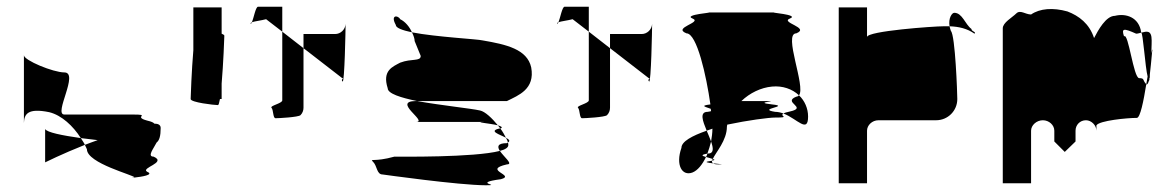

<svg xmlns="http://www.w3.org/2000/svg" viewBox="-20 -732 3481 570"><path d="M51 -367V-568C51 -553 138 -517 171 -517C216 -517 138 -392 171 -392H373C432 -392 372 -386 417 -374C430 -371 436 -368 438 -365C450 -365 457 -361 457 -352C457 -328 453 -315 445 -309C436 -291 416 -267 436 -267C477 -249 396 -234 417 -222C439 -213 399 -207 380 -205C379 -212 238 -247 238 -289C236 -293 234 -298 232 -302C244 -307 257 -311 270 -316L220 -322C197 -358 163 -390 126 -399C62 -412 52 -393 51 -367ZM114 -250C114 -250 164 -275 232 -302C229 -309 224 -315 220 -322C164 -330 119 -339 114 -349ZM380 -205C373 -204 368 -204 373 -204C378 -204 380 -204 380 -204Z M546 -438C546 -428 616 -420 627 -420C629 -420 631 -427 633 -438H638V-484C643 -542 646 -620 646 -626C646 -628 643 -630 638 -632V-710H554V-583C549 -525 546 -444 546 -438Z M724 -662C725 -661 727 -663 728 -666C725 -665 723 -663 724 -662ZM728 -666C733 -678 739 -712 746 -712H818V-638L770 -675C755 -671 736 -669 728 -666ZM786 -412C792 -406 790 -381 798 -381C807 -381 865 -384 872 -390C878 -396 881 -404 881 -412V-589L818 -638V-434C818 -425 780 -418 786 -412ZM881 -589V-631H975C991 -631 1005 -644 1006 -661C1006 -647 1003 -484 997 -490C990 -497 1004 -500 996 -500ZM1006 -662C1006 -662 1006 -661 1006 -661C1006 -661 1006 -662 1006 -662Z M1088 -251C1100 -239 1098 -214 1116 -214C1116 -214 1343 -182 1422 -182C1474 -182 1377 -188 1467 -200C1513 -212 1410 -227 1485 -244C1505 -244 1476 -266 1464 -284C1387 -264 1166 -267 1151 -267C1090 -250 1076 -263 1088 -251ZM1131 -470C1131 -454 1170 -442 1218 -432H1485C1519 -449 1569 -467 1557 -532C1545 -586 1483 -600 1413 -612C1398 -616 1275 -622 1203 -636C1208 -626 1211 -617 1211 -610L1229 -566C1229 -549 1202 -559 1168 -546C1146 -534 1114 -523 1131 -470ZM1155 -658C1138 -689 1162 -687 1168 -675C1183 -668 1196 -652 1203 -636C1175 -642 1155 -649 1155 -658ZM1215 -370C1252 -370 1142 -432 1215 -432H1218C1290 -419 1379 -410 1405 -404C1420 -401 1441 -381 1458 -360C1434 -366 1379 -370 1422 -370ZM1458 -360C1460 -357 1463 -354 1465 -351H1467C1473 -354 1468 -357 1458 -360ZM1464 -284C1456 -296 1456 -307 1485 -307C1486 -308 1487 -308 1488 -309C1489 -306 1489 -303 1489 -301C1489 -294 1480 -288 1464 -284ZM1465 -351C1472 -342 1478 -331 1482 -323C1464 -333 1427 -343 1465 -351ZM1482 -323C1485 -318 1487 -313 1488 -309C1496 -314 1491 -318 1482 -323Z M1634 -662C1635 -661 1637 -663 1638 -666C1635 -665 1633 -663 1634 -662ZM1638 -666C1643 -678 1649 -712 1656 -712H1728V-638L1680 -675C1665 -671 1646 -669 1638 -666ZM1696 -412C1702 -406 1700 -381 1708 -381C1717 -381 1775 -384 1782 -390C1788 -396 1791 -404 1791 -412V-589L1728 -638V-434C1728 -425 1690 -418 1696 -412ZM1791 -589V-631H1885C1901 -631 1915 -644 1916 -661C1916 -647 1913 -484 1907 -490C1900 -497 1914 -500 1906 -500ZM1916 -662C1916 -662 1916 -661 1916 -661C1916 -661 1916 -662 1916 -662Z M2003 -293C1985 -242 2005 -208 2036 -220C2051 -226 2065 -243 2076 -266C2065 -269 2058 -272 2080 -276C2084 -287 2088 -299 2091 -312C2087 -322 2083 -333 2078 -344C2035 -329 2003 -312 2003 -293ZM2018 -633C1975 -650 2066 -665 2036 -677C2006 -689 2106 -695 2081 -695H2281C2256 -695 2356 -689 2325 -677C2295 -665 2386 -650 2344 -633C2304 -633 2373 -475 2352 -449C2332 -468 2303 -478 2272 -475C2239 -472 2206 -456 2181 -432H2249C2310 -432 2207 -429 2272 -422C2330 -416 2224 -409 2281 -400C2289 -400 2298 -398 2306 -395C2292 -387 2329 -383 2281 -383C2262 -383 2201 -375 2139 -362C2139 -360 2138 -358 2138 -356C2138 -315 2105 -280 2096 -260C2091 -262 2082 -264 2076 -266C2078 -269 2079 -272 2080 -276H2081C2100 -276 2098 -292 2091 -312C2093 -324 2095 -337 2095 -350C2089 -348 2084 -346 2078 -344C2066 -373 2056 -400 2081 -400C2085 -401 2089 -401 2091 -402C2091 -404 2090 -407 2090 -409C2078 -414 2054 -418 2089 -422C2077 -507 2049 -633 2018 -633ZM2089 -254C2091 -254 2093 -255 2094 -255C2093 -252 2094 -249 2097 -247C2081 -249 2067 -251 2089 -254ZM2094 -255C2104 -257 2102 -258 2096 -260C2095 -258 2094 -257 2094 -255ZM2097 -247C2100 -245 2104 -244 2112 -244C2135 -244 2115 -245 2097 -247ZM2306 -395C2347 -379 2379 -335 2379 -386C2379 -410 2369 -433 2352 -449C2350 -447 2347 -445 2344 -445C2301 -428 2380 -413 2325 -401C2315 -399 2309 -397 2306 -395Z M2470 -188H2554V-344C2554 -360 2569 -375 2588 -375H2759C2794 -375 2822 -403 2822 -438C2822 -454 2816 -627 2803 -640C2801 -645 2800 -650 2799 -654H2781C2753 -654 2554 -640 2554 -622V-710H2470ZM2799 -654C2795 -678 2806 -694 2813 -694C2837 -694 2845 -660 2864 -646C2864 -638 2879 -638 2873 -632C2852 -647 2827 -653 2799 -654Z M2957 -188H3041V-344C3041 -360 3057 -375 3076 -375C3094 -375 3110 -361 3110 -344V-312L3141 -281L3173 -312V-344C3173 -361 3186 -375 3204 -375C3220 -375 3235 -360 3235 -344V-360C3244 -374 3326 -382 3355 -382C3365 -382 3375 -432 3383 -482C3371 -494 3379 -500 3362 -500C3345 -500 3330 -637 3317 -624C3309 -648 3315 -649 3353 -632C3358 -632 3363 -634 3368 -635C3362 -682 3321 -693 3290 -685C3263 -685 3240 -642 3228 -619C3214 -662 3183 -685 3149 -698C3106 -710 3067 -707 3041 -689C3024 -689 3009 -704 2997 -692C2985 -680 2957 -665 2957 -648ZM3368 -634V-635C3384 -639 3399 -644 3399 -612C3399 -612 3399 -595 3398 -573C3400 -585 3401 -589 3401 -580C3401 -591 3398 -548 3394 -515C3393 -509 3394 -504 3393 -500H3392V-498L3393 -499C3392 -494 3391 -491 3390 -490C3388 -483 3385 -480 3383 -482C3384 -490 3386 -497 3387 -505C3380 -530 3373 -639 3368 -634ZM3393 -500C3393 -500 3393 -499 3393 -499C3393 -499 3393 -500 3393 -500Z"/></svg>

Font: bitstorm
Style: ext
Weight: 400
Version: Version 0.2